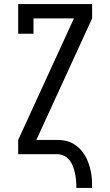

<svg xmlns="http://www.w3.org/2000/svg" viewBox="-20 -755 540 940"><path d="M354 165Q354 147 352.5 129.5Q351 112 347.5 95Q344 78 338 61.5Q332 45 321.5 31Q311 17 295 8.5Q279 0 261 0H69V-70L342 -665H144V-590H69V-735H431V-665L158 -70H261Q282 -70 302 -65.5Q322 -61 339.5 -51Q357 -41 371.5 -26Q386 -11 396.5 7Q407 25 413.5 44Q420 63 424.5 83.5Q429 104 430 124Q431 144 431 165Z"/></svg>

Font: Iosevka Slab
Style: Regular
Weight: 400
Monospace: yes
Designer: Belleve Invis
Foundry: Belleve Invis
Version: Version 11.2.4; ttfautohint (v1.8.3)